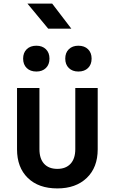

<svg xmlns="http://www.w3.org/2000/svg" viewBox="-20 -1041 640 1071"><path d="M300 10Q195 10 135 -48.5Q75 -107 75 -208V-550H200V-209Q200 -156 226 -127.5Q252 -99 300 -99Q347 -99 373.5 -127.5Q400 -156 400 -209V-550H525V-208Q525 -107 464 -48.5Q403 10 300 10ZM417 -642Q384 -642 364 -661.5Q344 -681 344 -714Q344 -747 364 -766.5Q384 -786 417 -786Q451 -786 471 -766.5Q491 -747 491 -714Q491 -681 471 -661.5Q451 -642 417 -642ZM183 -642Q149 -642 129 -661.5Q109 -681 109 -714Q109 -747 129 -766.5Q149 -786 183 -786Q216 -786 236 -766.5Q256 -747 256 -714Q256 -681 236 -661.5Q216 -642 183 -642ZM249 -881 133 -1021H271L378 -881Z"/></svg>

Font: NKDuy Mono
Style: Bold
Weight: 700
Monospace: yes
Designer: NKDuy
Foundry: NKDuy
Version: Version 2.251; ttfautohint (v1.8.4.7-5d5b)